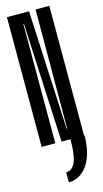

<svg xmlns="http://www.w3.org/2000/svg" viewBox="-134 -717 518 965"><g transform="rotate(-15 124.5 -234.0)"><path d="M96.9 207.5V155.2Q115.9 155.2 128.2 143.7Q140.6 132.2 147.8 111.3Q154.9 90.5 157.9 62Q160.9 33.6 160.8 0H234Q234 39.9 227.1 72.7Q220.2 105.4 207.7 130.5Q195.2 155.5 178 172.8Q160.8 190.1 140.2 198.8Q119.5 207.5 96.9 207.5ZM11 0V-675H126.1L155.8 -56.4H158.6L160.1 -675H231.5V0H114.5L85 -620.5H82V0Z"/></g></svg>

Font: Anybody UltraCondensed Thin
Style: Regular
Weight: 100
Width: 1
Designer: Tyler Finck
Foundry: Etcetera Type Company
Version: Version 1.110